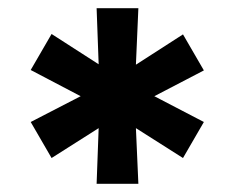

<svg xmlns="http://www.w3.org/2000/svg" viewBox="-20 -785 573 469"><path d="M177 -550 55 -614 106 -702 221 -628 216 -765H318L312 -627L427 -701L478 -613L357 -550L478 -487L427 -399L312 -472L318 -336H216L221 -472L106 -399L55 -487Z"/></svg>

Font: Application
Style: Bold
Weight: 700
Designer: Wei Huang
Foundry: Wei Huang
Version: Version 0.012